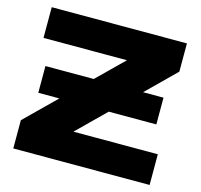

<svg xmlns="http://www.w3.org/2000/svg" viewBox="-108 -868 1030 985"><g transform="rotate(15 407.0 -375.5)"><path d="M95 -451H722V-309H95ZM45 0V-150L536 -632L686 -588H48V-751H766V-601L275 -118L146 -163H769V0Z"/></g></svg>

Font: Unbounded
Style: Bold
Weight: 700
Designer: Luke Prowse, Jean-Baptiste Morizot, Fátima Lázaro, Florian Runge
Foundry: NaN
Version: Version 1.700